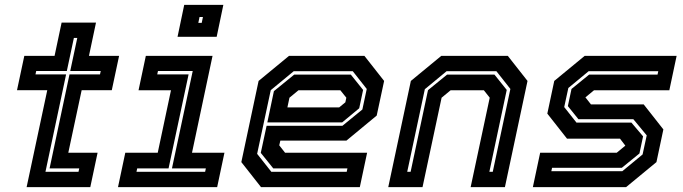

<svg xmlns="http://www.w3.org/2000/svg" viewBox="-20 -770 2812 790"><path d="M89.5 0 174.5 -399H50L80 -540H204.5L233.5 -677H375L346 -540H470L440 -399H316L261 -141.5H381.5L351.5 0ZM167 -63H303L306 -77H184L266 -464H391.5L394.5 -478H269L298 -614H284L255 -478H129L126 -464H252Z M710.5 -618.5 738 -750H899L871.5 -618.5ZM796 -676H810L815 -700H801ZM465.5 0 495.5 -141.5H629L683.5 -398.5H550L580 -540H854.5L770 -141.5H903.5L873.5 0ZM541.5 -63H824L827 -77H687.5L773 -478H630L627 -464H756L673.5 -77H544.5Z M1479.5 -540 1560.5 -437 1530 -294.5 1405.5 -191.5H1133.5L1129 -172L1153 -141.5H1490.5L1460.5 0H1054L973 -103L1044 -437L1169 -540ZM1423.5 -463 1474 -400 1458 -324.5 1388 -266.5H1080L1107 -395L1190.5 -463ZM1431.5 -477H1188.5L1094 -399L1038 -137L1096.5 -63H1406.5L1409.5 -77H1104.5L1053 -141L1077 -252.5H1389L1471 -319.5L1489 -404ZM1380.5 -398.5H1208L1171 -368L1162.5 -328H1375.5L1401 -349L1405 -368Z M1577.5 0 1670.5 -437 1795.5 -540H2069.5L2150.5 -437L2057.5 0H1916.5L1995 -368L1971 -398.5H1834L1797 -368L1718.5 0ZM1655.5 -63H1669.5L1741 -399L1819.5 -463H2014.5L2065 -400L1993.5 -63H2007.5L2080 -404L2022.5 -477H1817.5L1728 -403Z M2172.5 0 2202.5 -141.5H2517.5L2554.5 -172L2554 -169.5L2531 -199.5H2313L2232 -302.5L2260.5 -437L2385.5 -540H2764L2734 -398.5H2424L2387 -368L2387.5 -371L2411.5 -340.5H2628.5L2709.5 -237.5L2681 -103L2556 0ZM2248.5 -65.5H2540.5L2624 -134.5L2641 -213L2586 -279.5H2360L2316.5 -333.5L2331.5 -404L2404 -463H2685.5L2688.5 -477H2402L2318.5 -408L2301.5 -329.5L2352 -265.5H2578L2626 -209L2611 -138.5L2538.5 -79.5H2251.5Z"/></svg>

Font: Tourney
Style: Bold Italic
Weight: 700
Italic angle: -12°
Version: Version 1.015